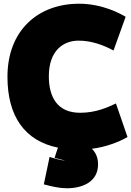

<svg xmlns="http://www.w3.org/2000/svg" viewBox="-20 -759 704 1030"><path d="M20 -347C20 -135 113 -3 291 33C285 50 278 70 273 88C287 92 302 95 316 99C320 100 325 101 329 102C307 102 262 88 246 83L215 230C262 243 305 251 338 251C422 251 506 217 506 123C506 93 498 64 473 39C542 31 617 4 664 -24L602 -204C559 -184 496 -154 410 -154C287 -154 242 -239 242 -350C242 -488 320 -541 402 -541C469 -541 534 -518 589 -488L654 -669C625 -686 530 -739 404 -739C184 -739 20 -596 20 -347Z"/></svg>

Font: Repo ExtraBlack
Style: Regular
Weight: 400
Designer: Stefan Peev
Foundry: Context Ltd
Version: Version 001.502